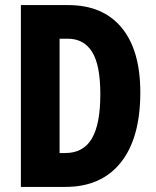

<svg xmlns="http://www.w3.org/2000/svg" viewBox="-20 -734 612 754"><path d="M531 -371Q531 -192 454.5 -96Q378 0 237 0H62V-714H248Q384 -714 457.5 -625.5Q531 -537 531 -371ZM374 -364Q374 -479 341.5 -530.5Q309 -582 246 -582H214V-133H236Q307 -133 340.5 -189.5Q374 -246 374 -364Z"/></svg>

Font: Noto Sans Arabic ExtCond ExtBd
Style: Regular
Weight: 800
Width: 2
Designer: Monotype Design Team, Nadine Chahine, Nizar Qandah and Khaled Hosny
Foundry: Monotype Imaging Inc.
Version: Version 2.012; ttfautohint (v1.8.4.7-5d5b)